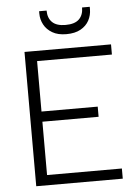

<svg xmlns="http://www.w3.org/2000/svg" viewBox="-60 -950 727 997"><g transform="rotate(-5 303.5 -452.0)"><path d="M446 -892Q446 -860 431.5 -833Q417 -806 387.5 -789.5Q358 -773 313 -773Q269 -773 240 -790Q211 -807 196.5 -834Q182 -861 182 -892V-904H221Q221 -865 243.5 -843Q266 -821 313 -821Q361 -821 383.5 -843Q406 -865 406 -904H446ZM539 -647H149V-384H442V-331H149V-53H539V0H88V-700H539Z"/></g></svg>

Font: Albert Sans Light
Style: Regular
Weight: 300
Designer: Andreas Rasmussen
Foundry: a.Foundry
Version: Version 1.025